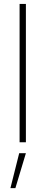

<svg xmlns="http://www.w3.org/2000/svg" viewBox="-20 -727 232 981"><path d="M112.3 0H80.1V-707H112.3ZM78.1 55.7H112.3L58.6 234.4H33.2Z"/></svg>

Font: Pretendard JP Thin
Style: Regular
Weight: 100
Designer: Base glyphs from Inter by Rasmus Andersson; Hangeul glyphs from Noto Sans CJK(Source Han Sans) by Jang Soo-young and Kan
Foundry: Kil Hyung-jin
Version: Version 1.309